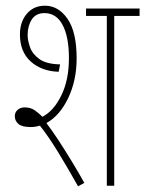

<svg xmlns="http://www.w3.org/2000/svg" viewBox="-20 -652 510 674"><path d="M88 -206Q57 -206 44.5 -217Q32 -228 32 -244Q32 -258 42 -266.5Q52 -275 66 -275Q87 -275 101 -265.5Q115 -256 129 -242Q169 -263 195.5 -317.5Q222 -372 222 -448Q222 -522 200 -564Q178 -606 136 -606Q106 -606 91.5 -583.5Q77 -561 77 -529Q77 -510 85.5 -486Q94 -462 118.5 -444.5Q143 -427 191 -426L186 -400Q126 -402 88 -436Q50 -470 50 -531Q50 -575 74 -603.5Q98 -632 138 -632Q185 -632 217 -586Q249 -540 249 -447Q249 -370 219.5 -308Q190 -246 143 -220Q162 -195 185 -160Q208 -125 232 -85.5Q256 -46 276 -10L254 2Q218 -62 184.5 -117Q151 -172 120 -211Q104 -206 88 -206ZM381 -596V0H355V-596H282V-622H470V-596Z"/></svg>

Font: Noto Sans ExtraCondensed Thin
Style: Regular
Weight: 100
Width: 2
Designer: Monotype Design Team
Foundry: Monotype Imaging Inc.
Version: Version 2.013; ttfautohint (v1.8.4.7-5d5b)